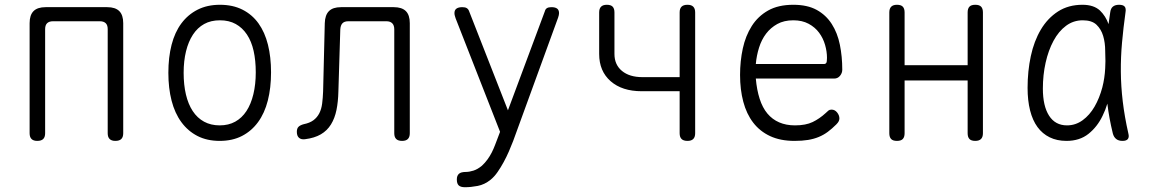

<svg xmlns="http://www.w3.org/2000/svg" viewBox="-20 -580 4840 804"><path d="M136 10Q120 10 112 2Q104 -6 104 -22V-483Q104 -517 120.5 -533.5Q137 -550 171 -550H429Q463 -550 479.5 -533.5Q496 -517 496 -483V-22Q496 -6 488 2Q480 10 463 10Q447 10 439 2Q431 -6 431 -22V-458Q431 -475 422.5 -483Q414 -491 398 -491H202Q186 -491 177.5 -483Q169 -475 169 -458V-22Q169 -6 161 2Q153 10 136 10Z M900 10Q847 10 807 -10.5Q767 -31 739.5 -68.5Q712 -106 698.5 -158.5Q685 -211 685 -275Q685 -340 698.5 -392.5Q712 -445 739.5 -482Q767 -519 807.5 -539.5Q848 -560 901 -560Q955 -560 995.5 -539.5Q1036 -519 1062.5 -482Q1089 -445 1102 -393Q1115 -341 1115 -277Q1115 -212 1101.5 -159Q1088 -106 1060.5 -68.5Q1033 -31 993 -10.5Q953 10 900 10ZM900 -55Q937 -55 965 -70.5Q993 -86 1012 -115Q1031 -144 1041 -185.5Q1051 -227 1051 -277Q1051 -327 1042 -367Q1033 -407 1014 -435.5Q995 -464 967 -479.5Q939 -495 901 -495Q863 -495 835 -479.5Q807 -464 788 -435Q769 -406 759 -365.5Q749 -325 749 -275Q749 -225 758.5 -184.5Q768 -144 787 -115Q806 -86 834.5 -70.5Q863 -55 900 -55Z M1340 -483Q1341 -517 1357.5 -533.5Q1374 -550 1408 -550H1629Q1663 -550 1679.5 -533.5Q1696 -517 1696 -483V-22Q1696 -6 1688 2Q1680 10 1664 10Q1647 10 1639 2Q1631 -6 1631 -22V-457Q1631 -474 1622.5 -482.5Q1614 -491 1598 -491H1439Q1422 -491 1414 -482.5Q1406 -474 1405 -457L1397 -197Q1396 -154 1389 -119.5Q1382 -85 1366 -59Q1350 -33 1323.5 -17.5Q1297 -2 1257 3Q1241 5 1232 -3Q1223 -11 1223 -28Q1223 -42 1230 -49Q1237 -56 1252 -60Q1277 -65 1292.5 -76.5Q1308 -88 1317 -105.5Q1326 -123 1329 -146.5Q1332 -170 1333 -197Z M2063 1 2074 -28 1888 -503Q1886 -509 1884.5 -514.5Q1883 -520 1883 -525Q1883 -538 1891.5 -544Q1900 -550 1916 -550Q1928 -550 1934.5 -546Q1941 -542 1944 -534L2107 -118L2262 -534Q2264 -542 2270.5 -546Q2277 -550 2289 -550Q2305 -550 2313 -544Q2321 -538 2321 -525Q2321 -521 2320 -516.5Q2319 -512 2317 -506L2129 10Q2121 31 2111 54Q2101 77 2089 99Q2077 121 2063.5 140.5Q2050 160 2034 173Q2009 193 1980.5 198.5Q1952 204 1927 204Q1909 204 1901 196.5Q1893 189 1893 172V171Q1893 156 1901.5 148Q1910 140 1931 140Q1945 140 1962.5 134.5Q1980 129 1998 114Q2011 102 2021.5 87.5Q2032 73 2039.5 58Q2047 43 2052.5 28.5Q2058 14 2063 1Z M2859 10Q2842 10 2834 2Q2826 -6 2826 -22V-198H2667Q2585 -198 2537 -240Q2489 -282 2489 -354V-528Q2489 -544 2497 -552Q2505 -560 2521 -560Q2538 -560 2545.5 -552Q2553 -544 2553 -528V-354Q2553 -309 2584.5 -283Q2616 -257 2670 -257H2826V-528Q2826 -544 2834 -552Q2842 -560 2859 -560Q2875 -560 2883 -552Q2891 -544 2891 -528V-22Q2891 -6 2883 2Q2875 10 2859 10Z M3462 -121Q3476 -121 3485.5 -109Q3495 -97 3495 -84Q3495 -78 3492 -72Q3489 -66 3482 -59Q3464 -41 3446.5 -28Q3429 -15 3408.5 -6.5Q3388 2 3363.5 6Q3339 10 3307 10Q3248 10 3205 -10Q3162 -30 3134 -66.5Q3106 -103 3092.5 -154Q3079 -205 3079 -266Q3079 -324 3090.5 -377Q3102 -430 3128 -471Q3154 -512 3196.5 -536Q3239 -560 3302 -560Q3361 -560 3400 -538.5Q3439 -517 3463 -479.5Q3487 -442 3497 -392.5Q3507 -343 3507 -288Q3507 -274 3497.5 -262.5Q3488 -251 3473 -251H3145Q3149 -204 3161 -166.5Q3173 -129 3193.5 -104.5Q3214 -80 3243 -67.5Q3272 -55 3309 -55Q3354 -55 3383 -69Q3412 -83 3438 -107Q3444 -113 3449 -117Q3454 -121 3462 -121ZM3145 -312H3432Q3437 -312 3440 -316.5Q3443 -321 3443 -338Q3443 -364 3435 -392Q3427 -420 3410 -443Q3393 -466 3366 -480.5Q3339 -495 3302 -495Q3263 -495 3235 -479.5Q3207 -464 3188 -439Q3169 -414 3158.5 -380.5Q3148 -347 3145 -312Z M3736 10Q3719 10 3711.5 2Q3704 -6 3704 -22V-528Q3704 -544 3712 -552Q3720 -560 3736 -560Q3753 -560 3760.5 -552Q3768 -544 3768 -528V-307H4032V-528Q4032 -544 4039.5 -552Q4047 -560 4064 -560Q4081 -560 4088.5 -552Q4096 -544 4096 -528V-22Q4096 -6 4088 2Q4080 10 4064 10Q4047 10 4039.5 2Q4032 -6 4032 -22V-243H3768V-22Q3768 -6 3760.5 2Q3753 10 3736 10Z M4446 10Q4406 10 4375.5 -5Q4345 -20 4324.5 -48Q4304 -76 4293.5 -117.5Q4283 -159 4283 -212Q4283 -282 4296.5 -345Q4310 -408 4338.5 -456Q4367 -504 4410.5 -532Q4454 -560 4513 -560Q4560 -560 4586 -536Q4610 -513 4622 -479Q4625 -503 4629 -528Q4631 -545 4640.5 -552.5Q4650 -560 4666 -560Q4683 -560 4689.5 -552.5Q4696 -545 4693 -528Q4684 -463 4678.5 -402Q4673 -341 4673.5 -280Q4674 -219 4681.5 -155.5Q4689 -92 4705 -21Q4709 -6 4703 2Q4697 10 4680.5 10Q4664 10 4654 2Q4644 -6 4640 -21Q4624 -87 4617 -146Q4609 -119 4597 -95Q4575 -49 4538 -19.5Q4501 10 4446 10ZM4448 -55Q4484 -55 4513.5 -76.5Q4543 -98 4563.5 -133.5Q4584 -169 4596 -214Q4606 -253 4608 -294Q4608 -309 4609 -324Q4609 -345 4608 -367Q4608 -401 4599.5 -429.5Q4591 -458 4571.5 -476.5Q4552 -495 4514 -495Q4475 -495 4444 -472Q4413 -449 4391.5 -409Q4370 -369 4358.5 -317.5Q4347 -266 4347 -209Q4347 -136 4373 -95.5Q4399 -55 4448 -55Z"/></svg>

Font: Maple Mono ExtraLight
Style: Regular
Weight: 275
Monospace: yes
Designer: subframe7536
Version: Version 7.000